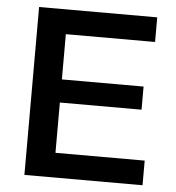

<svg xmlns="http://www.w3.org/2000/svg" viewBox="-50 -714 696 761"><g transform="rotate(5 298.5 -334.0)"><path d="M75 0V-668H545V-570H190V-390H515V-298H190V-98H545V0Z"/></g></svg>

Font: Gantari SemiBold
Style: Regular
Weight: 600
Designer: Anugrah Pasau
Foundry: Lafontype
Version: Version 1.000; ttfautohint (v1.8.4)